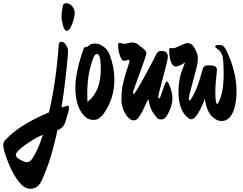

<svg xmlns="http://www.w3.org/2000/svg" viewBox="-260 -774 1488 1177"><path d="M149 -585Q135 -585 126 -618.5Q117 -652 117 -674Q117 -696 125 -738Q128 -754 147.5 -754Q167 -754 182.5 -735.5Q198 -717 198 -694Q198 -671 182.5 -628Q167 -585 149 -585ZM141 -28Q132 9 92 24Q53 210 -4 332Q-27 383 -73 383Q-106 383 -132 354Q-189 294 -232 159Q-240 133 -240 115.5Q-240 98 -228 85Q-142 -9 40 -85Q83 -264 100 -497Q102 -518 114 -518Q132 -518 144.5 -498.5Q157 -479 157 -461.5Q157 -444 156 -436Q139 -249 117 -115Q150 -126 153 -126Q163 -126 163 -115Q163 -104 159 -88.5Q155 -73 149 -54Q143 -35 141 -28ZM-163 176Q-163 190 -136.5 205Q-110 220 -93 220Q-76 220 -62 198Q-26 144 3 52Q-41 69 -102 112Q-163 155 -163 176Z M371 -71Q346 -39 315.5 -39Q285 -39 267 -54Q202 -108 202 -239Q202 -330 251 -471Q255 -481 258 -483.5Q261 -486 268.5 -486Q276 -486 287 -496.5Q298 -507 323.5 -507Q349 -507 375 -488Q401 -469 413 -437Q441 -362 441 -286Q441 -165 371 -71ZM335 -443Q324 -443 315 -426Q275 -331 275 -199Q275 -166 276 -149Q358 -212 358 -351Q358 -443 335 -443Z M549 -514Q572 -514 592 -497Q594 -495 604.5 -487Q615 -479 621 -474Q637 -459 637 -448.5Q637 -438 619 -388Q601 -338 581 -282Q555 -213 555 -206Q555 -199 560 -199Q568 -199 620 -294Q672 -389 699 -443Q709 -462 727 -462Q769 -462 769 -427Q769 -407 743 -314Q710 -191 710 -180.5Q710 -170 715.5 -170Q721 -170 738 -222.5Q755 -275 762 -275Q766 -275 772 -266Q797 -214 797 -170Q797 -126 766 -69Q752 -42 727 -42Q711 -42 704 -50Q684 -73 680 -81Q661 -105 649 -167Q642 -154 631 -130Q608 -77 589 -53Q577 -36 558.5 -36Q540 -36 518 -62Q485 -107 484.5 -163Q484 -219 495.5 -268Q507 -317 531 -387L534 -399Q534 -407 527 -407L504 -401Q487 -401 480 -421Q464 -457 464 -499Q464 -511 474 -511L501 -505Z M1065 -360Q1070 -355 1070 -347Q1070 -339 1065 -292Q1060 -245 1060 -217Q1060 -137 1071 -137Q1075 -137 1081 -149Q1111 -210 1111 -315Q1111 -418 1101.5 -438Q1092 -458 1083 -465.5Q1074 -473 1066.5 -479Q1059 -485 1059 -488Q1059 -498 1076 -498H1091Q1113 -497 1128 -465Q1190 -334 1190 -215Q1190 -160 1178 -115Q1155 -32 1098 -32Q1076 -32 1052 -49.5Q1028 -67 1015.5 -95Q1003 -123 995 -168Q984 -132 959 -87.5Q934 -43 912 -43Q904 -43 896 -49Q834 -95 834 -211Q834 -274 851 -328Q857 -345 874 -391Q836 -366 818.5 -366Q801 -366 791 -388Q777 -418 777 -468Q777 -480 787 -480L801 -478Q811 -478 844 -494Q877 -510 889 -510Q917 -510 935 -475.5Q953 -441 953 -418.5Q953 -396 948 -372.5Q943 -349 924 -280Q897 -181 897 -169.5Q897 -158 901 -158Q905 -158 912 -168Q952 -230 982 -349Q988 -373 1011 -373Q1020 -373 1026 -373Q1032 -373 1038 -372.5Q1044 -372 1047 -371.5Q1050 -371 1054.5 -369.5Q1059 -368 1061 -365.5Q1063 -363 1065 -360Z"/></svg>

Font: Zhi Mang Xing
Style: Regular
Weight: 400
Designer: ZhongQi
Foundry: ZhongQi
Version: Version 2.001